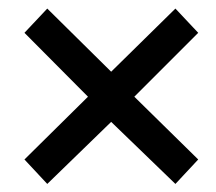

<svg xmlns="http://www.w3.org/2000/svg" viewBox="-20 -483 515 457"><path d="M299.7 -252.8 451.8 -103.4 397.5 -45.2 244.6 -192.9 92.5 -45.2 38.2 -103.4 189.4 -252.8 38.2 -404.9 92.5 -462.6 244.6 -312.3 397.5 -462.6 451.8 -404.9Z"/></svg>

Font: Puralecka Narrow
Style: Regular
Weight: 400
Designer: Hector Gatti, Marcela Romero, Pablo Cosgaya and Nicolas Silva
Version: Version 1.004;PS 001.004;hotconv 1.0.70;makeotf.lib2.5.58329